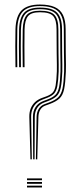

<svg xmlns="http://www.w3.org/2000/svg" viewBox="-20 -826 358 846"><path d="M138.2 -124 141.2 -311Q141.8 -332 150.9 -346.6Q160 -361.2 176.5 -367.2L195.5 -374.2Q222.5 -384.2 236.2 -397.2Q250 -410.2 255.4 -436.1Q260.8 -462 262.5 -510.2Q263 -524 262.6 -541.2Q262.2 -558.5 261.8 -593.9Q261.2 -629.2 261.2 -697Q261.2 -751.5 237.1 -775.4Q213 -799.2 156.2 -799.2Q104 -799.2 80.8 -775.2Q57.5 -751.2 56.2 -696.8Q55.5 -659.5 55.5 -622Q55.5 -584.5 56.2 -530H48.2Q47.5 -584.5 47.4 -622Q47.2 -659.5 48.2 -697Q49.8 -754.8 75.2 -780.4Q100.8 -806 156.2 -806Q195.8 -806 220.8 -795Q245.8 -784 257.5 -760Q269.2 -736 269.2 -697Q269.2 -629 269.8 -593.8Q270.2 -558.5 270.6 -541.2Q271 -524 270.2 -510Q268.2 -459.8 262.5 -432.8Q256.8 -405.8 242 -392Q227.2 -378.2 198.2 -367.5L179.2 -360.5Q165.5 -355.5 157.6 -342.6Q149.8 -329.8 149.2 -311L144.2 -124ZM114.2 -124 109.2 -311Q108.8 -331 115.1 -347.4Q121.5 -363.8 134.1 -375.8Q146.8 -387.8 165.2 -394.5L184.5 -401.5Q202.8 -408.2 212.1 -418.2Q221.5 -428.2 225.2 -449.8Q229 -471.2 230.5 -511.5Q231 -524.8 230.6 -541.4Q230.2 -558 229.8 -593.2Q229.2 -628.5 229.2 -697Q229.2 -737.5 214.6 -754.8Q200 -772 156.2 -772Q117.5 -772 103.4 -754.6Q89.2 -737.2 88.2 -696Q87.8 -659.5 87.6 -622.4Q87.5 -585.2 88.2 -530H80.2Q79.5 -585.2 79.4 -622.4Q79.2 -659.5 80.2 -696.2Q81.5 -741 97.8 -759.9Q114 -778.8 156.2 -778.8Q203.2 -778.8 220.2 -759.9Q237.2 -741 237.2 -697Q237.2 -628.8 237.8 -593.5Q238.2 -558.2 238.6 -541.4Q239 -524.5 238.5 -511.2Q236.8 -468.8 232.5 -446.4Q228.2 -424 217.9 -413.2Q207.5 -402.5 187.2 -394.8L168 -387.5Q151.5 -381.2 140 -370.4Q128.5 -359.5 122.8 -344.5Q117 -329.5 117.2 -311L120.2 -124ZM126.2 -124 125.2 -311Q125 -336.5 136.9 -354.5Q148.8 -372.5 170.8 -380.8L190 -388Q212.5 -396.5 224.1 -408Q235.8 -419.5 240.4 -443Q245 -466.5 246.5 -511Q247 -524.5 246.6 -541.5Q246.2 -558.5 245.8 -593.6Q245.2 -628.8 245.2 -697Q245.2 -744.8 225.8 -765.1Q206.2 -785.5 156.2 -785.5Q111 -785.5 92.2 -765.1Q73.5 -744.8 72.2 -696.5Q71.8 -659.8 71.6 -622.5Q71.5 -585.2 72.2 -530H64.2Q63.5 -584.5 63.4 -621.9Q63.2 -659.2 64.2 -696.8Q65.8 -747.8 86.6 -770.1Q107.5 -792.5 156.2 -792.5Q209.8 -792.5 231.5 -770.2Q253.2 -748 253.2 -697Q253.2 -628.8 253.8 -593.5Q254.2 -558.2 254.6 -541.4Q255 -524.5 254.5 -510.5Q252.8 -464.2 247.6 -439.6Q242.5 -415 229.9 -402.8Q217.2 -390.5 192.8 -381.2L173.8 -374Q154.5 -366.8 144 -350.5Q133.5 -334.2 133.2 -311L132.2 -124ZM99 0V-8H165V0ZM99 -32V-40H165V-32ZM99 -16V-24H165V-16Z"/></svg>

Font: Big Shoulders Inline Text SC Thin
Style: Regular
Weight: 100
Designer: Patric King
Foundry: XO Type Co
Version: Version 2.002